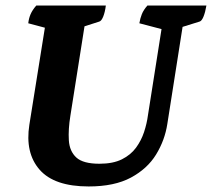

<svg xmlns="http://www.w3.org/2000/svg" viewBox="-20 -661 765 693"><path d="M300 12Q176 12 123 -48.5Q70 -109 86 -211L142 -561L82 -577Q84 -595 90.5 -610Q97 -625 111 -641H362Q359 -617 352.5 -601Q346 -585 338 -583L285 -566L234 -243Q226 -194 228.5 -154.5Q231 -115 255.5 -92.5Q280 -70 339 -70Q388 -70 420 -86Q452 -102 471 -128Q490 -154 500 -184.5Q510 -215 514 -245L563 -556L483 -577Q486 -595 492 -610Q498 -625 512 -641H725Q721 -617 714.5 -601Q708 -585 700 -583L639 -564L584 -214Q575 -155 543.5 -103.5Q512 -52 452.5 -20Q393 12 300 12Z"/></svg>

Font: Petrona ExtraBold
Style: Italic
Weight: 800
Italic angle: -9°
Designer: Ringo R. Seeber
Foundry: Ringo R. Seeber
Version: Version 2.001; ttfautohint (v1.8.3)